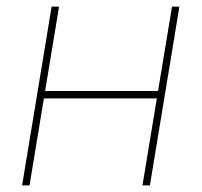

<svg xmlns="http://www.w3.org/2000/svg" viewBox="-20 -561 610 581"><path d="M469.2 -285.6 465.3 -263.2H105L108.9 -285.6ZM158.7 -541 69.3 0H46.9L136.2 -541ZM522.9 -541 433.6 0H411.1L500.5 -541Z"/></svg>

Font: Inter 17pt Thin
Style: Italic
Weight: 250
Italic angle: -9.3988°
Version: Version 4.001;git-66647c0bb